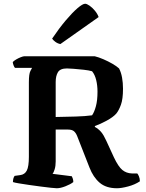

<svg xmlns="http://www.w3.org/2000/svg" viewBox="-20 -1004 776 1024"><path d="M283 0Q275 0 252 -2.5Q229 -5 198 -9Q167 -13 136 -17.5Q105 -22 81 -26Q57 -30 49 -33Q49 -54 58 -66L87 -70Q112 -73 123 -94.5Q134 -116 134 -168V-565Q134 -610 142 -625Q150 -640 151 -642H60Q56 -646 52.5 -655Q49 -664 48 -673Q53 -679 65.5 -686.5Q78 -694 91 -699Q104 -704 110 -704H485Q506 -699 531.5 -688Q557 -677 579.5 -664Q602 -651 615 -639Q626 -618 631 -590Q636 -562 636 -531Q636 -476 625 -445.5Q614 -415 600 -398Q583 -379 549 -360.5Q515 -342 486 -332V-327Q506 -316 519.5 -300Q533 -284 547 -253L587 -166Q611 -115 632.5 -97.5Q654 -80 683 -79H712Q716 -75 721 -63.5Q726 -52 726 -37Q699 -19 663 -9.5Q627 0 604 0Q546 0 511.5 -29.5Q477 -59 457 -111L392 -277Q385 -295 374.5 -304Q364 -313 343 -313H277V-143Q277 -119 271.5 -101Q266 -83 260 -77L363 -64Q365 -60 368 -52Q371 -44 371 -33Q356 -21 329 -10.5Q302 0 283 0ZM277 -380Q334 -381 384.5 -382.5Q435 -384 471 -389Q483 -406 491.5 -437.5Q500 -469 500 -515Q500 -548 493 -577Q486 -606 471 -624Q454 -629 426.5 -632Q399 -635 373.5 -637Q348 -639 337 -639Q301 -639 289 -619Q277 -599 277 -567ZM302 -769Q287 -772 275 -781Q263 -790 258 -798Q295 -853 330.5 -895Q366 -937 393.5 -960.5Q421 -984 434 -984Q443 -984 458 -973.5Q473 -963 486.5 -946.5Q500 -930 506 -913Z"/></svg>

Font: Texturina
Style: Bold
Weight: 700
Designer: Guillermo Torres Carreño
Foundry: Omnibus-Type
Version: Version 1.002; ttfautohint (v1.8.3)